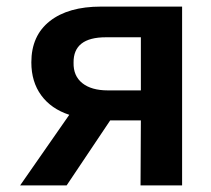

<svg xmlns="http://www.w3.org/2000/svg" viewBox="-20 -562 640 582"><path d="M41 0 190 -214Q135 -232 105 -273Q75 -314 75 -373Q75 -454 131 -498Q187 -542 286 -542H532V0H406L407 -197H314L182 0ZM307 -288H407V-449H301Q202 -449 203 -372Q202 -332 229.5 -310Q257 -288 307 -288Z"/></svg>

Font: Noto Sans Mono SemiBold
Style: Regular
Weight: 600
Designer: Monotype Design Team
Foundry: Monotype Imaging Inc.
Version: Version 2.014; ttfautohint (v1.8.4.7-5d5b)